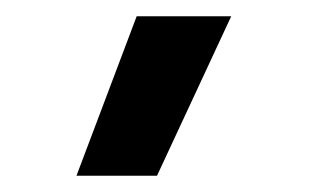

<svg xmlns="http://www.w3.org/2000/svg" viewBox="-20 -104 385 236"><path d="M74 112 148 -84H264.2L173 112Z"/></svg>

Font: Maven Pro VF Beta
Style: Regular
Weight: 400
Designer: Joe Prince
Foundry: Joe Prince
Version: Version 2.002